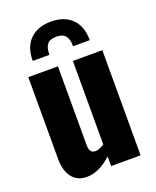

<svg xmlns="http://www.w3.org/2000/svg" viewBox="-150 -895 805 992"><g transform="rotate(-20 252.0 -399.0)"><path d="M153 10Q118 10 93.5 -7.5Q69 -25 57 -56Q45 -87 45 -125V-578H208V-144Q208 -123 215.5 -111.5Q223 -100 242 -100Q253 -100 265 -105.5Q277 -111 290 -118V-578H452V0H290V-53Q259 -24 224.5 -7Q190 10 153 10ZM95 -649Q95 -701 114 -736Q133 -771 168.5 -789.5Q204 -808 252 -808Q301 -808 336 -789.5Q371 -771 390 -736Q409 -701 409 -649H317Q317 -688 302 -706.5Q287 -725 252 -725Q217 -725 202 -707Q187 -689 187 -649Z"/></g></svg>

Font: Oswald
Style: Bold
Weight: 700
Designer: Vernon Adams
Foundry: Vernon Adams
Version: Version 4.103;gftools[0.9.33.dev8+g029e19f]